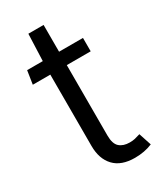

<svg xmlns="http://www.w3.org/2000/svg" viewBox="-174 -736 682 807"><g transform="rotate(-30 167.0 -332.0)"><path d="M319 -10Q281 6 234 6Q168 6 134 -30Q100 -66 100 -129V-475H15L25 -540H101L106 -670H180V-540H296V-475H180V-133Q180 -93 198 -77Q216 -61 247 -61Q262 -61 272.5 -63.5Q283 -66 299 -71Z"/></g></svg>

Font: Carrois Gothic
Style: Regular
Weight: 400
Designer: Ralph du Carrois
Foundry: Ralph du Carrois
Version: Version 1.001